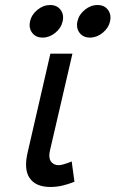

<svg xmlns="http://www.w3.org/2000/svg" viewBox="-20 -738 461 766"><path d="M297.5 -607Q283 -626 289 -653Q295 -680 318.5 -699Q342 -718 369 -718Q396 -718 410.5 -699Q425 -680 419 -653Q413 -626 389.5 -607Q366 -588 339 -588Q312 -588 297.5 -607ZM108.5 -607Q94 -626 100 -653Q106 -680 129.5 -699Q153 -718 180 -718Q207 -718 221.5 -699Q236 -680 230 -653Q224 -626 200.5 -607Q177 -588 150 -588Q123 -588 108.5 -607ZM179 -136Q173 -109 183 -94Q194 -79 214 -79Q230 -79 266 -94L277 -13Q226 8 182 8Q122 8 98 -28Q74 -63 91 -133L181 -524H269Z"/></svg>

Font: Miedinger
Style: Italic
Weight: 400
Italic angle: -13°
Version: Version 001.000